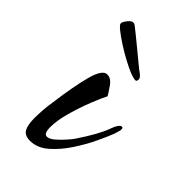

<svg xmlns="http://www.w3.org/2000/svg" viewBox="-139 -471 491 491"><g transform="rotate(45 106.5 -225.5)"><path d="M68 -25Q49 -25 42 -37Q35 -49 35 -74Q35 -87 36 -102Q37 -117 40 -136Q49 -204 60 -244.5Q71 -285 88 -285Q102 -285 113 -269Q124 -253 128 -246Q121 -233 109.5 -204Q98 -175 89 -143Q80 -111 80 -87Q80 -63 91 -63Q100 -63 111.5 -73Q123 -83 133.5 -95Q144 -107 147 -112Q181 -163 190.5 -190Q200 -217 209 -217Q213 -217 213 -211Q213 -207 211.5 -202.5Q210 -198 208 -191Q202 -175 189 -147.5Q176 -120 157.5 -92Q139 -64 116.5 -44.5Q94 -25 68 -25ZM149 -325Q142 -325 127 -331Q117 -335 99 -344.5Q81 -354 63 -365.5Q45 -377 32.5 -387Q20 -397 20 -401Q19 -406 27 -416Q35 -426 40 -426Q43 -426 45.5 -425Q48 -424 54 -419Q57 -417 69 -407Q81 -397 96.5 -384.5Q112 -372 125 -361Q138 -350 143 -347Q154 -339 154 -333Q154 -325 149 -325Z"/></g></svg>

Font: Comforter
Style: Regular
Weight: 400
Designer: Robert E. Leuschke
Foundry: Robert E. Leuschke
Version: Version 1.013; ttfautohint (v1.8.3)